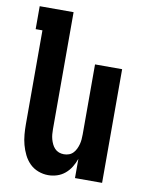

<svg xmlns="http://www.w3.org/2000/svg" viewBox="-84 -796 668 865"><g transform="rotate(10 250.0 -363.5)"><path d="M196 8Q173 8 150.5 -0.5Q128 -9 111.5 -25.5Q95 -42 84.5 -63.5Q74 -85 68 -107.5Q62 -130 60 -153.5Q58 -177 58 -200V-630H27V-735H182V-200Q182 -188 183 -176.5Q184 -165 187 -154Q190 -143 195 -132.5Q200 -122 208 -113.5Q216 -105 227 -101Q238 -97 250 -97Q262 -97 273 -101Q284 -105 292 -113.5Q300 -122 305 -132.5Q310 -143 313 -154Q316 -165 317 -176.5Q318 -188 318 -200V-520H442V0H318V-88Q311 -68 300 -50Q289 -32 273 -18.5Q257 -5 237 1.5Q217 8 196 8Z"/></g></svg>

Font: Iosevka Term Curly Extrabold
Style: Regular
Weight: 800
Designer: Belleve Invis
Foundry: Belleve Invis
Version: Version 32.3.0